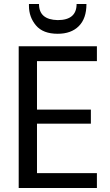

<svg xmlns="http://www.w3.org/2000/svg" viewBox="-20 -935 546 955"><path d="M73 0ZM73 0ZM462 0H73V-705H462V-631H164V-390H432V-320H164V-74H462ZM267 -767Q194 -767 159 -808.5Q124 -850 124 -906V-915H174Q174 -837 267 -835Q361 -835 361 -915H410Q410 -843 372 -805Q334 -767 267 -767Z"/></svg>

Font: Ulagadi Sans
Style: Regular
Weight: 400
Designer: Ninad Kale (Devanagari), Jonny Pinhorn (Latin)
Foundry: Indian Type Foundry
Version: Version 3.01;March 29, 2020;FontCreator 12.0.0.2522 64-bit; 